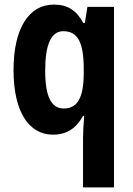

<svg xmlns="http://www.w3.org/2000/svg" viewBox="-20 -577 580 837"><path d="M342 23V240H477V-547H361L350 -477H343C313 -532 275 -557 215 -557C106 -557 39 -454 39 -271C39 -91 105 10 211 10C271 10 313 -18 342 -72H347C344 -31 342 0 342 23ZM258 -104C203 -104 177 -157 177 -269C177 -383 203 -441 256 -441C320 -441 345 -390 345 -277V-252C344 -152 318 -104 258 -104Z"/></svg>

Font: Noto Sans Myanmar Condensed
Style: Bold
Weight: 700
Width: 3
Designer: Monotype Design Team
Foundry: Monotype Imaging Inc.
Version: Version 2.107